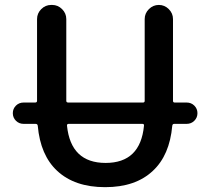

<svg xmlns="http://www.w3.org/2000/svg" viewBox="-20 -774 853 782"><path d="M566.4 -261.7Q567.4 -269.5 560.5 -269.5H259.8Q252 -269.5 252.9 -261.7Q268.6 -110.4 410.2 -110.4Q551.8 -110.4 566.4 -261.7ZM76.2 -269.5Q57.6 -269.5 44.9 -282.2Q32.2 -294.9 32.2 -313Q32.2 -331.1 44.9 -343.8Q57.6 -356.4 76.2 -356.4H123Q130.9 -356.4 130.9 -363.3V-696.3Q130.9 -719.7 147.9 -736.8Q165 -753.9 188.5 -753.9H192.4Q215.8 -753.9 232.9 -736.8Q250 -719.7 250 -696.3V-363.3Q250 -356.4 257.8 -356.4H562.5Q569.3 -356.4 569.3 -363.3V-696.3Q569.3 -719.7 586.4 -736.8Q603.5 -753.9 627 -753.9Q650.4 -753.9 667.5 -736.8Q684.6 -719.7 684.6 -696.3V-363.3Q684.6 -356.4 691.4 -356.4H740.2Q758.8 -356.4 771.5 -343.8Q784.2 -331.1 784.2 -313Q784.2 -294.9 771.5 -282.2Q758.8 -269.5 740.2 -269.5H689.5Q682.6 -269.5 681.6 -261.7Q670.9 -141.6 602.5 -78.1Q532.2 -11.7 408.2 -11.7Q284.2 -11.7 212.9 -78.1Q144.5 -141.6 133.8 -261.7Q132.8 -269.5 125 -269.5Z"/></svg>

Font: Gen Jyuu Gothic P Medium
Style: Regular
Weight: 500
Designer: [Source Han Sans]
Ryoko NISHIZUKA  (kana & ideographs); Paul D. Hunt (Latin, Greek & Cyrillic); Wenlong ZHANG  (bopomofo
Version: Version 1.002.20150607